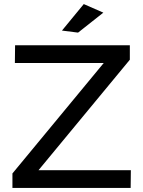

<svg xmlns="http://www.w3.org/2000/svg" viewBox="-20 -922 702 942"><path d="M54 -700H617V-629L169 -87H622L621 0H41V-71L489 -613H53ZM391 -902 487 -860 363 -762 284 -772Z"/></svg>

Font: Montserrat
Style: Regular
Weight: 400
Designer: Julieta Ulanovsky
Foundry: Julieta Ulanovsky
Version: Version 6.001